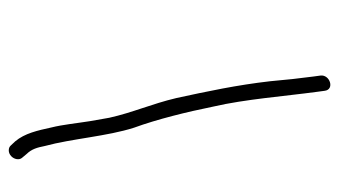

<svg xmlns="http://www.w3.org/2000/svg" viewBox="-192 -536 792 449"><g transform="rotate(90 204.5 -311.0)"><path d="M351.6 46.5C352.4 41.5 351.4 37.3 348.6 34L339.4 23C328.3 11.6 324.5 -1.2 321 -19C303.6 -83.4 298.3 -165 278.1 -228C258.4 -282 241.4 -350.9 228.6 -414C211.4 -488.6 204.7 -578.9 194.1 -657L191.8 -674C188.7 -697.6 153.4 -686 156.2 -664L158.5 -647C162.6 -616.4 166.4 -582.2 169.5 -546C178.3 -468.7 193.1 -399.5 208.8 -327C222.6 -268.6 242.7 -225 254.9 -170L262.8 -125C267.5 -95.8 271 -60.7 277.5 -35C284.7 -2.1 291.2 27.5 310.1 50L319.5 60C322.3 63.3 326.2 65 331.2 65C341.1 65 350.1 56.4 351.6 46.5Z"/></g></svg>

Font: CiSf OpenHand
Style: Obl
Weight: 400
Foundry: Cannot Into Space Fonts
Version: Version 0.7892